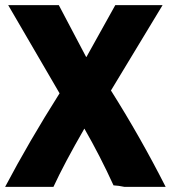

<svg xmlns="http://www.w3.org/2000/svg" viewBox="-29 -720 704 751"><path d="M619 11H458Q435 6 415 5Q362 -111 301 -217Q222 -80 180 11H-9Q85 -167 204 -355L3 -700H201L308 -497H309L422 -700H607L405 -366Q520 -184 619 11Z"/></svg>

Font: Repo
Style: ExtraBold
Weight: 800
Designer: Stefan Peev
Foundry: Context Ltd
Version: Version 001.000